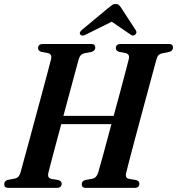

<svg xmlns="http://www.w3.org/2000/svg" viewBox="-26 -914 861 934"><path d="M209 -72.5Q203.5 -49.5 222.5 -44L259 -38Q274 -32.5 274 -21Q274 0 250 0H15Q-5.5 0 -5.5 -17.5Q-5.5 -33.5 11.5 -39L45 -45Q56.5 -47.5 63 -54.2Q69.5 -61 74 -75.5Q79.5 -96.5 91.2 -138.8Q103 -181 117.8 -235.8Q132.5 -290.5 148.5 -349.8Q164.5 -409 179.5 -464.2Q194.5 -519.5 205.8 -562.8Q217 -606 223 -628.5Q227.5 -650 208 -655.5L174 -662Q159 -667.5 159 -679.5Q159.5 -700 182.5 -700H417.5Q429 -700 433.2 -695.2Q437.5 -690.5 437.5 -683Q437.5 -667 419.5 -661.5L382.5 -654.5Q372.5 -651.5 366.8 -645.2Q361 -639 356.5 -625Q350.5 -603 339 -560.2Q327.5 -517.5 312.8 -462.8Q298 -408 282.5 -350.5H527Q543 -408.5 557.8 -464Q572.5 -519.5 584 -562.8Q595.5 -606 601 -628.5Q605.5 -650 586 -655.5L552.5 -662Q537.5 -667.5 537.5 -679.5Q537.5 -700 560 -700H796Q816 -700 815.5 -682.5Q815.5 -667 797.5 -661.5L760.5 -654Q750.5 -651.5 744.8 -645.2Q739 -639 735 -625Q729 -603 717.2 -559.5Q705.5 -516 690.5 -460.5Q675.5 -405 659.5 -345.8Q643.5 -286.5 629 -231.8Q614.5 -177 603.5 -135Q592.5 -93 587.5 -72.5Q581.5 -49.5 601 -44L637 -38Q652.5 -32.5 652 -20.5Q652 0 628.5 0H392Q371.5 0 371.5 -17.5Q371.5 -33 389 -38.5L423.5 -44.5Q444.5 -49.5 452 -75.5Q460 -103 477.8 -168Q495.5 -233 516 -310H272Q258 -258 245.2 -210.5Q232.5 -163 223 -127Q213.5 -91 209 -72.5ZM394 -747Q374 -735.5 365.5 -745Q356.5 -755 373 -769L498.5 -873.5Q510 -883 518.2 -888.8Q526.5 -894.5 537 -894.5Q547.5 -894.5 553.2 -889Q559 -883.5 565 -873.5L635 -766Q639 -759.5 637 -753.5Q635 -747.5 630.5 -744.5Q620 -736.5 607.5 -747L517.5 -808.5Z"/></svg>

Font: Fraunces 144pt S050 SemiBold
Style: Italic
Weight: 600
Italic angle: -16°
Version: Version 1.000; ttfautohint (v1.8.3)